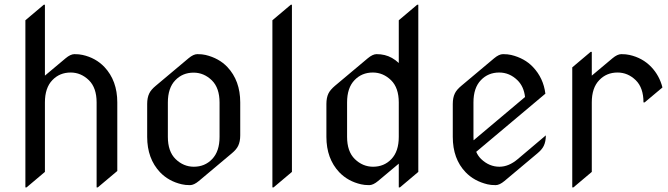

<svg xmlns="http://www.w3.org/2000/svg" viewBox="-20 -777 2838 816"><path d="M87.9 19.5V-690.9L166 -756.8H170.9V-455.6L258.8 -529.3Q279.8 -546.9 296.4 -546.9Q316.9 -546.9 331.1 -543.5Q386.7 -531.2 423.8 -492.2Q478.5 -434.1 478.5 -341.8V-50.3L395.5 19.5H390.6V-341.8Q390.6 -403.8 357.9 -436Q324.2 -468.8 280.3 -468.8Q233.4 -468.8 202.6 -436.5Q170.9 -403.8 170.9 -341.8V-46.4L92.8 19.5Z M787.6 9.8Q767.1 9.8 752.9 6.3Q697.3 -6.3 660.2 -44.9Q605.5 -103 605.5 -195.3V-335.4Q605.5 -361.8 614.3 -379.9Q621.6 -395.5 641.6 -412.1L781.2 -529.3Q802.2 -546.9 818.8 -546.9Q839.4 -546.9 853.5 -543.5Q910.6 -529.8 946.3 -492.2Q1001 -434.1 1001 -341.8V-201.7Q1001 -175.3 992.2 -157.2Q984.9 -141.6 964.8 -125L825.2 -7.8Q804.2 9.8 787.6 9.8ZM803.7 -68.4Q850.6 -68.4 881.3 -100.6Q913.1 -133.3 913.1 -195.3V-341.3Q913.1 -403.3 880.4 -435.5Q846.7 -468.3 802.7 -468.3Q755.9 -468.3 725.1 -436Q693.4 -403.3 693.4 -341.3V-195.3Q693.4 -133.3 726.1 -101.1Q759.8 -68.4 803.7 -68.4Z M1137.7 19.5V-690.9L1215.8 -756.8H1220.7V-46.4L1142.6 19.5Z M1565.4 -68.4Q1612.3 -68.4 1643.1 -100.6Q1674.8 -133.3 1674.8 -195.3V-341.8Q1674.8 -403.8 1642.1 -436Q1608.4 -468.8 1564.5 -468.8Q1517.6 -468.8 1486.8 -436.5Q1455.1 -403.8 1455.1 -341.8V-195.3Q1455.1 -133.3 1487.8 -101.1Q1521.5 -68.4 1565.4 -68.4ZM1679.7 19.5H1674.8V-81.5L1586.9 -7.8Q1565.9 9.8 1549.3 9.8Q1528.8 9.8 1514.6 6.3Q1459 -6.3 1421.9 -44.9Q1367.2 -103 1367.2 -195.3V-335.4Q1367.2 -361.8 1376 -379.9Q1383.3 -395 1403.3 -412.1L1543 -529.3Q1564 -546.9 1580.6 -546.9Q1598.6 -546.9 1614.7 -543Q1647 -535.2 1674.8 -509.3V-690.9L1752.9 -756.8H1757.8V-46.4Z M2086.4 9.8Q2065.9 9.8 2051.8 6.3Q1995.1 -7.3 1959 -44.9Q1904.3 -101.6 1904.3 -195.3V-335.4Q1904.3 -361.8 1913.1 -379.9Q1920.4 -395.5 1940.4 -412.1L2080.1 -529.3Q2101.1 -546.9 2117.7 -546.9Q2138.2 -546.9 2152.3 -543.5Q2209.5 -529.8 2245.1 -492.2Q2289.6 -445.3 2297.9 -378.9L2003.9 -131.8Q2011.7 -113.8 2024.9 -101.1Q2059.1 -68.4 2102.5 -68.4Q2142.1 -68.4 2180.2 -100.6L2299.8 -201.7Q2299.8 -175.3 2291 -157.2Q2283.7 -141.6 2263.7 -125L2124 -7.8Q2103 9.8 2086.4 9.8ZM1992.7 -180.7Q1992.7 -180.7 2211.4 -364.7Q2206.5 -409.2 2179.2 -436Q2145.5 -468.8 2101.6 -468.8Q2054.7 -468.8 2023.9 -436.5Q1992.2 -403.8 1992.2 -341.8V-195.8Q1992.2 -188 1992.7 -180.7Z M2412.1 19.5V-490.7L2490.2 -556.6H2495.1V-455.6L2583 -529.3Q2604 -546.9 2620.6 -546.9Q2641.1 -546.9 2655.3 -543.5Q2710.9 -531.2 2748 -492.2Q2782.7 -455.6 2795.4 -405.3L2719.7 -341.8H2714.8Q2714.8 -403.8 2682.1 -436Q2648.4 -468.8 2604.5 -468.8Q2557.6 -468.8 2526.9 -436.5Q2495.1 -403.8 2495.1 -341.8V-46.4L2417 19.5Z"/></svg>

Font: Gothica
Style: Book
Weight: 400
Designer: Wojciech Kalinowski "wmk69" (wmk69@o2.pl)
Foundry: Wojciech Kalinowski "wmk69" (wmk69@o2.pl)
Version: Version 2.1.0; 2021-05-14